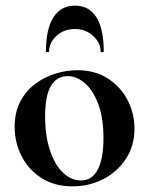

<svg xmlns="http://www.w3.org/2000/svg" viewBox="-20 -648 529 681"><path d="M237 13Q174 13 128 -16Q82 -45 57 -93.5Q32 -142 32 -198Q32 -250 52 -288Q72 -326 105 -350.5Q138 -375 177 -387Q216 -399 254 -399Q318 -399 363.5 -369Q409 -339 433 -292Q457 -245 457 -192Q457 -131 426.5 -84.5Q396 -38 346 -12.5Q296 13 237 13ZM267 -8Q307 -8 327 -47Q347 -86 347 -157Q347 -230 328.5 -279Q310 -328 281 -353Q252 -378 220 -378Q181 -378 160.5 -343Q140 -308 140 -235Q140 -167 157 -115.5Q174 -64 203 -36Q232 -8 267 -8ZM154 -465Q154 -463 148.5 -463Q143 -463 143 -466Q143 -545 169.5 -586.5Q196 -628 246 -628Q296 -628 322 -586.5Q348 -545 348 -466Q348 -463 342.5 -463Q337 -463 337 -465Q337 -496 310.5 -520.5Q284 -545 246 -545Q206 -545 180 -520.5Q154 -496 154 -465Z"/></svg>

Font: Cormorant Light
Style: Bold
Weight: 700
Version: Version 4.000